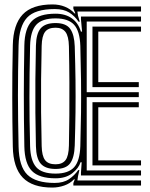

<svg xmlns="http://www.w3.org/2000/svg" viewBox="-20 -829 672 858"><path d="M213.5 9.2Q125.2 9.2 82.1 -35Q39 -79.2 37.2 -174Q36 -232.8 35.4 -286.1Q34.8 -339.5 34.8 -392.9Q34.8 -446.2 35.2 -503.4Q35.8 -560.5 37.2 -626.8Q39 -719 81.2 -764.1Q123.5 -809.2 214.8 -809.2Q244.8 -809.2 270.2 -798.9Q295.8 -788.5 313 -769.2H316.8L307.8 -789.8V-800H610.2V-777.5H326L328.5 -759.2L336.5 -732H331.2Q313.2 -758.2 288.6 -773.4Q264 -788.5 225 -788.5Q136.2 -788.5 100.8 -750Q65.2 -711.5 63 -626Q61.5 -566.8 60.9 -511.9Q60.2 -457 60.2 -403Q60.2 -349 61 -292.8Q61.8 -236.5 63 -174.8Q64.8 -84.5 102.6 -48Q140.5 -11.5 224.2 -11.5Q263.2 -11.5 288.1 -28.2Q313 -45 329.5 -69H334.8L328.5 -40.8L326 -22.5H610.2V0H307.8V-10.8L314.2 -27.5H310.5Q293.2 -9 267 0.1Q240.8 9.2 213.5 9.2ZM228.2 -32.2Q154.8 -32.2 122.5 -65.2Q90.2 -98.2 88.8 -174.8Q87.5 -238.2 87 -295.2Q86.5 -352.2 86.5 -406.2Q86.5 -460.2 87.1 -514.4Q87.8 -568.5 88.8 -626Q90.2 -702.2 122.5 -735Q154.8 -767.8 228.2 -767.8Q271.8 -767.8 300.8 -747.2Q329.8 -726.8 341.5 -687.8H346.8L341.8 -742.8V-755H610.2V-732.8H367.5V-417H600.2V-394.8H367.5V-67.2H610.2V-45H341.8V-57.2L345 -103.8H339.8Q332.2 -78.2 303.5 -55.2Q274.8 -32.2 228.2 -32.2ZM228.2 -53.2Q285.2 -53.2 311 -81.4Q336.8 -109.5 339 -176.5Q341.2 -253.8 342.1 -325.5Q343 -397.2 342.1 -470.2Q341.2 -543.2 339 -623.5Q336.8 -690.2 311 -718.5Q285.2 -746.8 228.2 -746.8Q168 -746.8 142.1 -718.4Q116.2 -690 114.5 -625Q113 -558.5 112.2 -502.4Q111.5 -446.2 111.5 -394.4Q111.5 -342.5 112.2 -289.4Q113 -236.2 114.5 -175.8Q116.2 -111.5 141.5 -82.4Q166.8 -53.2 228.2 -53.2ZM228.2 -74Q182.8 -74 162.2 -97.4Q141.8 -120.8 140.5 -175.8Q138.8 -253.2 138.1 -326.2Q137.5 -399.2 138.1 -472.8Q138.8 -546.2 140.5 -625Q141.8 -679.5 162.2 -702.8Q182.8 -726 228.2 -726Q275.2 -726 293.8 -699.9Q312.2 -673.8 314 -621.8Q316.5 -541.8 317.4 -470.2Q318.2 -398.8 317.4 -327.9Q316.5 -257 314 -178.8Q312.2 -124.8 293.6 -99.4Q275 -74 228.2 -74ZM228.2 -94.8Q258.5 -94.8 272.8 -113.4Q287 -132 288 -179Q289.2 -243.5 289.9 -313.1Q290.5 -382.8 290.1 -459.4Q289.8 -536 288 -621.8Q287 -667.5 272.4 -686.4Q257.8 -705.2 228.2 -705.2Q195.5 -705.2 181.4 -686.6Q167.2 -668 166.2 -624.2Q164.2 -544.5 163.6 -472.6Q163 -400.8 163.6 -328.8Q164.2 -256.8 166.2 -176.5Q167.2 -132.2 181.4 -113.5Q195.5 -94.8 228.2 -94.8ZM393.2 -89.8V-372.2H600.2V-349.8H419.2V-112.2H610.2V-89.8ZM393.2 -439.5V-710.2H610.2V-687.8H419.2V-462H600.2V-439.5Z"/></svg>

Font: Big Shoulders Inline Display Thin ExtraBold
Style: Regular
Weight: 800
Version: Version 2.002